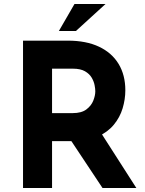

<svg xmlns="http://www.w3.org/2000/svg" viewBox="-20 -939 726 959"><path d="M318 -736Q411 -736 475 -705.5Q539 -675 572.5 -619.5Q606 -564 606 -488Q606 -443 592.5 -398Q579 -353 548.5 -316Q518 -279 468 -256.5Q418 -234 344 -234H240V0H95V-736ZM343 -374Q387 -374 411.5 -392.5Q436 -411 446 -436.5Q456 -462 456 -483Q456 -495 452.5 -513.5Q449 -532 438 -551Q427 -570 404.5 -583Q382 -596 344 -596H240V-374ZM479 -284 661 0H492L306 -280ZM507 -919 359 -784H274L352 -919Z"/></svg>

Font: Reem Kufi Fun
Style: Bold
Weight: 700
Designer: Khaled Hosny
Version: Version 1.005